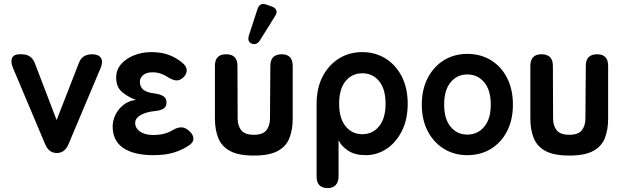

<svg xmlns="http://www.w3.org/2000/svg" viewBox="-20 -781 3185 980"><path d="M270 0Q229 0 210 -46L46 -435Q33 -467 42 -485.5Q51 -504 79 -504H90Q141 -504 158 -458L269 -168L382 -458Q398 -504 450 -504Q483 -504 495 -485.5Q507 -467 494 -435L330 -46Q311 0 270 0Z M763 11Q664 11 609.5 -25.5Q555 -62 555 -136Q555 -166 569.5 -195.5Q584 -225 610.5 -246Q637 -267 674 -271Q635 -285 604 -310.5Q573 -336 573 -385Q573 -425 598.5 -454Q624 -483 665 -499Q706 -515 752 -515Q803 -515 841 -501Q879 -487 909 -462Q932 -444 933 -424Q934 -404 917 -387Q898 -369 879.5 -370.5Q861 -372 837 -387Q821 -398 801 -405Q781 -412 759 -412Q727 -412 710.5 -397.5Q694 -383 694 -364Q694 -338 711 -323.5Q728 -309 769 -304Q799 -300 814.5 -289.5Q830 -279 830 -258Q830 -237 815 -227Q800 -217 770 -214Q727 -210 698.5 -194Q670 -178 670 -154Q670 -126 695.5 -109Q721 -92 761 -92Q793 -92 816.5 -98Q840 -104 860 -116Q883 -130 903 -131Q923 -132 943 -115Q965 -97 967 -77Q969 -57 949 -42Q914 -17 869.5 -3Q825 11 763 11Z M1276 13Q1198 13 1155 -10Q1112 -33 1094.5 -75.5Q1077 -118 1077 -176V-445Q1077 -504 1134 -504Q1192 -504 1192 -445L1193 -176Q1193 -139 1211.5 -116Q1230 -93 1276 -93Q1321 -93 1339.5 -116Q1358 -139 1358 -176L1360 -445Q1360 -504 1418 -504Q1474 -504 1474 -445V-176Q1474 -118 1457 -75.5Q1440 -33 1397 -10Q1354 13 1276 13ZM1308 -577Q1291 -549 1266 -558Q1240 -567 1251 -602L1294 -734Q1306 -771 1341 -757L1367 -748Q1386 -741 1390.5 -728Q1395 -715 1384 -699Z M1653 179Q1596 179 1596 120V-251Q1596 -331 1626.5 -390Q1657 -449 1709.5 -482Q1762 -515 1829 -515Q1896 -515 1948.5 -482Q2001 -449 2031 -390Q2061 -331 2061 -251Q2061 -172 2031.5 -113Q2002 -54 1953.5 -21.5Q1905 11 1846 11Q1792 11 1757.5 -11.5Q1723 -34 1708 -65V120Q1708 148 1693.5 163.5Q1679 179 1653 179ZM1829 -96Q1882 -96 1915 -136.5Q1948 -177 1948 -251Q1948 -327 1915 -367Q1882 -407 1829 -407Q1777 -407 1744 -367Q1711 -327 1711 -251Q1711 -177 1744 -136.5Q1777 -96 1829 -96Z M2365 11Q2299 11 2246.5 -21Q2194 -53 2163.5 -111Q2133 -169 2133 -247Q2133 -325 2163.5 -383.5Q2194 -442 2246.5 -474Q2299 -506 2365 -506Q2433 -506 2485.5 -474Q2538 -442 2568 -383.5Q2598 -325 2598 -247Q2598 -169 2568 -111Q2538 -53 2485.5 -21Q2433 11 2365 11ZM2365 -94Q2418 -94 2451.5 -134Q2485 -174 2485 -247Q2485 -321 2451.5 -361Q2418 -401 2365 -401Q2313 -401 2280 -361Q2247 -321 2247 -247Q2247 -174 2280 -134Q2313 -94 2365 -94Z M2886 13Q2808 13 2765 -10Q2722 -33 2704.5 -75.5Q2687 -118 2687 -176V-445Q2687 -504 2744 -504Q2802 -504 2802 -445L2803 -176Q2803 -139 2821.5 -116Q2840 -93 2886 -93Q2931 -93 2949.5 -116Q2968 -139 2968 -176L2970 -445Q2970 -504 3028 -504Q3084 -504 3084 -445V-176Q3084 -118 3067 -75.5Q3050 -33 3007 -10Q2964 13 2886 13Z"/></svg>

Font: Zen Maru Gothic
Style: Bold
Weight: 700
Designer: Yoshimichi Ohira
Foundry: Positype
Version: Version 1.001